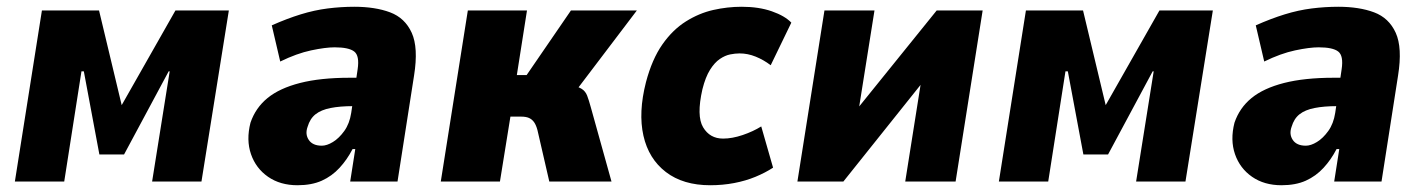

<svg xmlns="http://www.w3.org/2000/svg" viewBox="-20 -537 4211 568"><path d="M24 0 104 -506H273L340 -226L499 -506H657L576 0H430L482 -326H479L347 -80H274L228 -326H221L170 0Z M860 11Q809 11 773 -14Q737 -39 722.5 -81Q708 -123 721 -174Q736 -218 771.5 -247Q807 -276 867.5 -291.5Q928 -307 1015 -307H1060L1047 -223H1024Q986 -223 958 -217.5Q930 -212 913.5 -199Q897 -186 890 -162Q882 -140 893.5 -123Q905 -106 932 -106Q947 -106 965 -117Q983 -128 998.5 -149.5Q1014 -171 1019 -203L1038 -332Q1044 -372 1028 -384.5Q1012 -397 970 -397Q943 -397 900.5 -388Q858 -379 809 -355L784 -462Q829 -482 869.5 -494.5Q910 -507 949.5 -512Q989 -517 1028 -517Q1090 -517 1134 -500.5Q1178 -484 1198 -440Q1218 -396 1205 -314L1156 0H1016L1031 -96H1023Q1007 -65 984.5 -40.5Q962 -16 932 -2.5Q902 11 860 11Z M1284 0 1364 -506H1539L1509 -315H1538L1669 -506H1864L1666 -245L1665 -287Q1690 -281 1701 -274Q1712 -267 1717 -254Q1722 -241 1728 -219L1789 0H1605L1570 -152Q1566 -167 1560 -175.5Q1554 -184 1545 -188Q1536 -192 1522 -192H1490L1459 0Z M2081 11Q2001 11 1950 -28Q1899 -67 1883.5 -135.5Q1868 -204 1891 -294Q1909 -362 1939.5 -405.5Q1970 -449 2009 -473.5Q2048 -498 2090 -507.5Q2132 -517 2174 -517Q2225 -517 2263.5 -503.5Q2302 -490 2321 -470L2260 -344Q2239 -360 2215.5 -369.5Q2192 -379 2168 -379Q2155 -379 2140 -376Q2125 -373 2109.5 -362.5Q2094 -352 2080.5 -330.5Q2067 -309 2058 -273Q2040 -194 2060 -160.5Q2080 -127 2119 -127Q2146 -127 2177 -137.5Q2208 -148 2232 -163L2267 -41Q2244 -26 2215 -14Q2186 -2 2152 4.5Q2118 11 2081 11Z M2339 0 2419 -506H2567L2515 -179H2487L2751 -506H2887L2807 0H2658L2710 -328H2737L2475 0Z M2935 0 3015 -506H3184L3251 -226L3410 -506H3568L3487 0H3341L3393 -326H3390L3258 -80H3185L3139 -326H3132L3081 0Z M3771 11Q3720 11 3684 -14Q3648 -39 3633.5 -81Q3619 -123 3632 -174Q3647 -218 3682.5 -247Q3718 -276 3778.5 -291.5Q3839 -307 3926 -307H3971L3958 -223H3935Q3897 -223 3869 -217.5Q3841 -212 3824.5 -199Q3808 -186 3801 -162Q3793 -140 3804.5 -123Q3816 -106 3843 -106Q3858 -106 3876 -117Q3894 -128 3909.5 -149.5Q3925 -171 3930 -203L3949 -332Q3955 -372 3939 -384.5Q3923 -397 3881 -397Q3854 -397 3811.5 -388Q3769 -379 3720 -355L3695 -462Q3740 -482 3780.5 -494.5Q3821 -507 3860.5 -512Q3900 -517 3939 -517Q4001 -517 4045 -500.5Q4089 -484 4109 -440Q4129 -396 4116 -314L4067 0H3927L3942 -96H3934Q3918 -65 3895.5 -40.5Q3873 -16 3843 -2.5Q3813 11 3771 11Z"/></svg>

Font: Nunito Sans 7pt Condensed Black
Style: Italic
Weight: 900
Width: 3
Italic angle: -9°
Designer: Vernon Adams
Foundry: Vernon Adams
Version: Version 3.101;gftools[0.9.27]